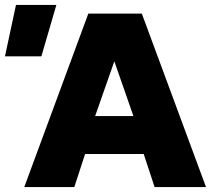

<svg xmlns="http://www.w3.org/2000/svg" viewBox="-97 -755 852 775"><path d="M1 0 259.5 -700H475.5L734.5 0H527L483 -133.5H246.5L203 0ZM287 -286.5H441.5L364.5 -507.5ZM-77 -527.5 -32.5 -735H130.5L70 -527.5Z"/></svg>

Font: Geologica ExtraBold
Style: Regular
Weight: 800
Designer: Sindre Bremnes, Frode Helland
Foundry: Monokrom Skriftforlag AS
Version: Version 1.010;gftools[0.9.28]